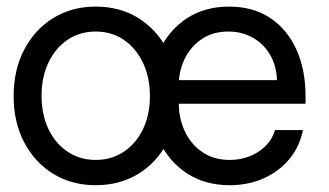

<svg xmlns="http://www.w3.org/2000/svg" viewBox="-20 -543 977 571"><path d="M264.6 7.8Q193.4 7.8 138.2 -26.1Q83 -60.1 51.8 -119.9Q20.5 -179.7 20.5 -256.8Q20.5 -335 51.8 -395Q83 -455.1 138.2 -489.3Q193.4 -523.4 264.6 -523.4Q336.4 -523.4 391.4 -489.3Q446.3 -455.1 477.5 -395Q508.8 -335 508.8 -256.8Q508.8 -179.7 477.8 -119.9Q446.8 -60.1 391.6 -26.1Q336.4 7.8 264.6 7.8ZM264.6 -67.4Q311.5 -67.4 347.9 -91.6Q384.3 -115.7 405 -158.4Q425.8 -201.2 425.8 -256.8Q425.8 -313.5 405 -356.7Q384.3 -399.9 348.1 -424.6Q312 -449.2 264.6 -449.2Q217.3 -449.2 180.9 -424.6Q144.5 -399.9 124 -356.7Q103.5 -313.5 103.5 -256.8Q104 -201.2 124.5 -158.4Q145 -115.7 181.4 -91.6Q217.8 -67.4 264.6 -67.4ZM663.1 7.8Q591.3 7.8 538.1 -26.1Q484.9 -60.1 455.3 -119.6Q425.8 -179.2 425.8 -256.8Q425.8 -335 454.8 -395Q483.9 -455.1 536.9 -489.3Q589.8 -523.4 661.1 -523.4Q732.9 -523.4 783.9 -489.3Q835 -455.1 861.8 -395Q888.7 -335 888.7 -256.8V-234.4H470.7V-304.7H803.7Q802.2 -347.7 783.2 -380.1Q764.2 -412.6 731.9 -430.9Q699.7 -449.2 659.2 -449.2Q612.8 -449.2 579.6 -426.5Q546.4 -403.8 529.1 -367.7Q511.7 -331.5 511.7 -291V-237.3Q511.7 -190.9 529.8 -152.3Q547.9 -113.8 581.8 -90.6Q615.7 -67.4 663.1 -67.4Q695.3 -67.4 722.9 -78.4Q750.5 -89.4 770.3 -109.4Q790 -129.4 797.9 -156.2H880.9Q871.1 -106.9 840.6 -70.1Q810.1 -33.2 764.2 -12.7Q718.3 7.8 663.1 7.8Z"/></svg>

Font: Inter Display V
Style: Regular
Weight: 400
Designer: Rasmus Andersson
Foundry: rsms
Version: Version 3.015;git-src